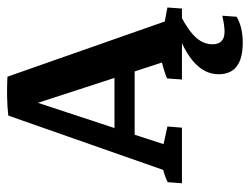

<svg xmlns="http://www.w3.org/2000/svg" viewBox="-101 -426 697 535"><g transform="rotate(-90 247.5 -158.5)"><path d="M301.3 -486.3 455.1 -47.9 494.1 -40.5 491.2 0H293.5L296.4 -41.5Q314.5 -49.3 340.8 -55.7L315.9 -131.8H139.6L113.3 -51.3L162.6 -40.5L159.2 0H4.4L7.3 -39.6Q20 -46.4 41.5 -52.2L192.9 -483.9Q240.7 -489.3 301.3 -486.3ZM158.2 -188H297.9L228.5 -401.4ZM396 169.4Q308.1 169.4 308.1 102.1Q308.1 19 465.8 -25.9L471.2 -3.9Q428.7 18.6 410.2 39.3Q391.6 60.1 391.6 85Q391.6 118.7 426.8 118.7Q444.3 118.7 471.2 112.3L468.3 152.3Q439.5 169.4 396 169.4Z"/></g></svg>

Font: Markazi Text SemiBold
Style: Regular
Weight: 600
Designer: Borna Izadpanah (Arabic designer), Fiona Ross (Arabic design director) and Florian Runge (Latin designer)
Foundry: Borna Izadpanah and Florian Runge
Version: Version 1.001; ttfautohint (v1.8.3)